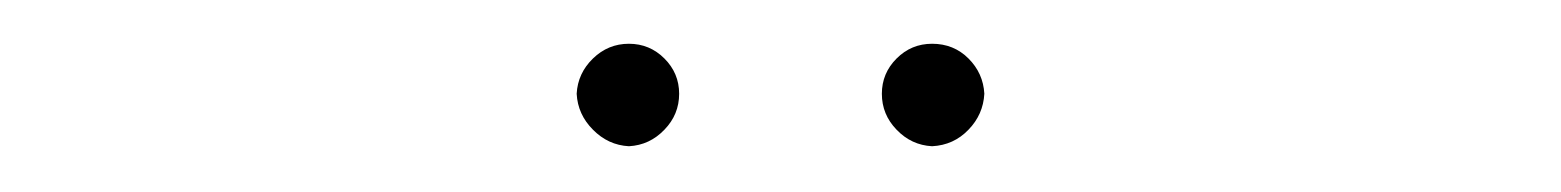

<svg xmlns="http://www.w3.org/2000/svg" viewBox="-20 -710 699 86"><path d="M261.7 -644.5Q252.4 -645 245.6 -651.9Q238.8 -658.7 238.3 -668Q238.8 -677.2 245.6 -683.8Q252.4 -690.4 261.7 -690.4Q271 -690.4 277.6 -683.8Q284.2 -677.2 284.2 -668Q284.2 -658.7 277.6 -651.9Q271 -645 261.7 -644.5ZM397.5 -644.5Q388.2 -645 381.6 -651.9Q375 -658.7 375 -668Q375 -677.2 381.6 -683.8Q388.2 -690.4 397.5 -690.4Q407.2 -690.4 413.8 -683.8Q420.4 -677.2 420.9 -668Q420.4 -658.7 413.8 -651.9Q407.2 -645 397.5 -644.5Z"/></svg>

Font: Inter Tight Thin
Style: Regular
Weight: 250
Designer: Rasmus Andersson
Foundry: rsms
Version: Version 3.004